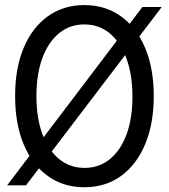

<svg xmlns="http://www.w3.org/2000/svg" viewBox="-20 -748 682 775"><path d="M320.3 7.8Q235.8 7.8 172.9 -37.6Q109.9 -83 75.4 -165.8Q41 -248.5 41 -360.4Q41 -472.2 75.4 -554.4Q109.9 -636.7 172.9 -682.1Q235.8 -727.5 320.3 -727.5Q405.3 -727.5 468.3 -682.1Q531.2 -636.7 565.9 -554.4Q600.6 -472.2 600.6 -360.4Q600.6 -248.5 565.9 -165.8Q531.2 -83 468.3 -37.6Q405.3 7.8 320.3 7.8ZM321.3 -70.3Q380.4 -70.3 424.1 -106.2Q467.8 -142.1 491.5 -207.3Q515.1 -272.5 514.6 -360.4Q514.2 -448.2 490 -513.2Q465.8 -578.1 422.4 -613.8Q378.9 -649.4 320.3 -649.4Q261.7 -649.4 218.3 -613.8Q174.8 -578.1 150.9 -513.2Q127 -448.2 127 -360.4Q127 -272.5 150.9 -207.3Q174.8 -142.1 218.5 -106.2Q262.2 -70.3 321.3 -70.3ZM8.8 0 554.7 -719.7H632.8L85 0Z"/></svg>

Font: Reddit Sans Condensed
Style: Regular
Weight: 400
Designer: Stephen Hutchings
Foundry: Reddit
Version: Version 1.014